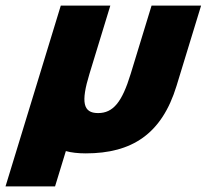

<svg xmlns="http://www.w3.org/2000/svg" viewBox="-24 -533 739 686"><path d="M295.6 -269 370.2 -513H193.2L105.5 -226L-4.3 133H172.7L211.3 6.8C231.2 12.3 254.9 15 282.4 15C447 15 554.1 -54 606.7 -226L694.5 -513H517.5L442.9 -269C412 -168 380.4 -129 326.4 -129C272.5 -129 264.7 -168 295.6 -269Z"/></svg>

Font: Hussar
Style: BdSuprConOblThree
Weight: 700
Foundry: Cannot Into Space Fonts
Version: Version 2.00